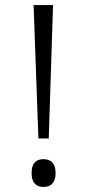

<svg xmlns="http://www.w3.org/2000/svg" viewBox="-20 -734 345 760"><path d="M132 -186H173L190 -714H113ZM152 6C178 6 200 -7 200 -49C200 -91 178 -104 152 -104C126 -104 105 -91 105 -49C105 -7 126 6 152 6Z"/></svg>

Font: Noto Serif Lao Light
Style: Regular
Weight: 300
Designer: Monotype Design Team
Foundry: Monotype Imaging Inc.
Version: Version 2.003